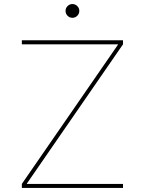

<svg xmlns="http://www.w3.org/2000/svg" viewBox="-20 -929 716 949"><path d="M88 0V-20L563 -708V-710H88V-730H588V-710L113 -22V-20H588V0ZM338 -841Q324 -841 314 -851Q304 -861 304 -875Q304 -889 314 -899Q324 -909 338 -909Q352 -909 362 -899Q372 -889 372 -875Q372 -861 362 -851Q352 -841 338 -841Z"/></svg>

Font: M PLUS 2 Thin
Style: Regular
Weight: 100
Designer: Coji Morishita
Foundry: UNDERFOREST DESIGN
Version: Version 1.001